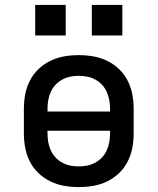

<svg xmlns="http://www.w3.org/2000/svg" viewBox="-20 -752 640 780"><path d="M300 8Q270 8 241 3Q212 -2 185 -15Q158 -28 136.5 -48.5Q115 -69 101.5 -95.5Q88 -122 82.5 -151Q77 -180 77 -210V-310Q77 -340 82.5 -369Q88 -398 101.5 -424.5Q115 -451 136.5 -471.5Q158 -492 185 -505Q212 -518 241 -523Q270 -528 300 -528Q330 -528 359 -523Q388 -518 415 -505Q442 -492 463.5 -471.5Q485 -451 498.5 -424.5Q512 -398 517.5 -369Q523 -340 523 -310V-210Q523 -180 517.5 -151Q512 -122 498.5 -95.5Q485 -69 463.5 -48.5Q442 -28 415 -15Q388 -2 359 3Q330 8 300 8ZM173 -299H427V-310Q427 -328 424 -345Q421 -362 414 -378Q407 -394 395 -407Q383 -420 367.5 -428.5Q352 -437 335 -440.5Q318 -444 300 -444Q282 -444 265 -440.5Q248 -437 232.5 -428.5Q217 -420 205 -407Q193 -394 186 -378Q179 -362 176 -345Q173 -328 173 -310ZM300 -76Q318 -76 335 -79.5Q352 -83 367.5 -91.5Q383 -100 395 -113Q407 -126 414 -142Q421 -158 424 -175Q427 -192 427 -210V-221H173V-210Q173 -192 176 -175Q179 -158 186 -142Q193 -126 205 -113Q217 -100 232.5 -91.5Q248 -83 265 -79.5Q282 -76 300 -76ZM353 -608V-732H477V-608ZM123 -608V-732H247V-608Z"/></svg>

Font: Iosevka SS04 Medium Extended
Style: Regular
Weight: 500
Width: 7
Monospace: yes
Designer: Belleve Invis
Foundry: Belleve Invis
Version: Version 19.0.0; ttfautohint (v1.8.4)